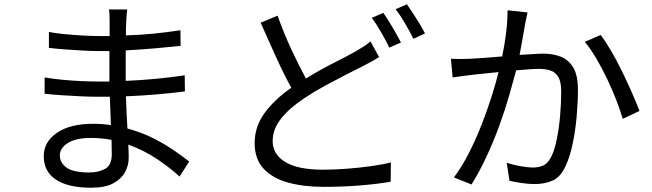

<svg xmlns="http://www.w3.org/2000/svg" viewBox="-20 -835 3040 895"><path d="M501 -116Q501 -129 500.5 -146Q500 -163 500 -183Q454 -192 404 -192Q334 -192 296.5 -168.5Q259 -145 259 -111Q259 -76 290.5 -53.5Q322 -31 396 -31Q439 -31 470 -48Q501 -65 501 -116ZM862 -82 817 -12Q774 -52 713 -93Q652 -134 578 -161Q579 -142 579.5 -126Q580 -110 580 -99Q580 -65 563 -33Q546 -1 508 19.5Q470 40 405 40Q298 40 241 2.5Q184 -35 184 -107Q184 -174 245.5 -216Q307 -258 414 -258Q456 -258 497 -252Q496 -285 494.5 -319Q493 -353 492 -384Q478 -384 464.5 -384Q451 -384 437 -384Q403 -384 358.5 -386Q314 -388 269 -391Q224 -394 188 -398V-474Q222 -468 267.5 -463.5Q313 -459 358.5 -457Q404 -455 437 -455Q450 -455 463.5 -455Q477 -455 490 -455V-469V-597Q478 -597 466 -597Q454 -597 441 -597Q406 -597 363 -599.5Q320 -602 279 -605Q238 -608 208 -612V-686Q238 -680 280 -676Q322 -672 364.5 -669.5Q407 -667 440 -667Q453 -667 465.5 -667Q478 -667 491 -667V-732Q491 -744 490.5 -762Q490 -780 488 -791H573Q571 -778 570 -762.5Q569 -747 568 -725Q567 -716 567 -702Q567 -688 567 -670Q632 -672 694 -678Q756 -684 821 -694L822 -621Q764 -615 700 -609.5Q636 -604 566 -600V-469V-458Q637 -461 705.5 -467.5Q774 -474 841 -484L842 -409Q772 -400 705 -394.5Q638 -389 567 -386Q568 -348 570 -309.5Q572 -271 574 -236Q640 -218 694.5 -190.5Q749 -163 791.5 -133.5Q834 -104 862 -82Z M1707 -642 1747 -569Q1730 -558 1712 -548Q1694 -538 1672 -527Q1638 -510 1593 -487Q1548 -464 1497 -436.5Q1446 -409 1398 -377Q1329 -331 1290 -282Q1251 -233 1251 -177Q1251 -116 1309.5 -80Q1368 -44 1485 -44Q1539 -44 1597.5 -48.5Q1656 -53 1710 -60.5Q1764 -68 1802 -78L1801 12Q1746 22 1663.5 29Q1581 36 1488 36Q1396 36 1323 16Q1250 -4 1208.5 -49Q1167 -94 1167 -168Q1167 -244 1212.5 -307Q1258 -370 1338 -426Q1304 -487 1267 -568.5Q1230 -650 1195 -729L1274 -762Q1303 -680 1338.5 -604Q1374 -528 1406 -469Q1471 -509 1533.5 -540.5Q1596 -572 1637 -595Q1659 -608 1675.5 -618.5Q1692 -629 1707 -642ZM1713 -752 1767 -775Q1786 -748 1809.5 -708Q1833 -668 1849 -637L1795 -613Q1780 -644 1757 -684Q1734 -724 1713 -752ZM1824 -792 1877 -815Q1890 -796 1906 -771.5Q1922 -747 1937 -722.5Q1952 -698 1961 -679L1907 -654Q1891 -687 1868.5 -725.5Q1846 -764 1824 -792Z M2346 -787 2439 -777Q2436 -764 2433 -748.5Q2430 -733 2427 -719Q2423 -697 2416.5 -658Q2410 -619 2402 -579Q2436 -581 2465.5 -583Q2495 -585 2513 -585Q2557 -585 2593.5 -571Q2630 -557 2652 -520.5Q2674 -484 2674 -417Q2674 -358 2668 -291Q2662 -224 2649 -163Q2636 -102 2616 -60Q2593 -10 2556.5 6.5Q2520 23 2471 23Q2443 23 2410.5 18Q2378 13 2355 8L2342 -76Q2373 -66 2408 -60Q2443 -54 2463 -54Q2491 -54 2512.5 -63.5Q2534 -73 2550 -105Q2566 -138 2576 -188.5Q2586 -239 2591 -296.5Q2596 -354 2596 -408Q2596 -453 2583 -475.5Q2570 -498 2547 -506Q2524 -514 2492 -514Q2474 -514 2446 -512Q2418 -510 2386 -507Q2372 -454 2353 -388Q2334 -322 2308 -250.5Q2282 -179 2249.5 -108.5Q2217 -38 2178 25L2096 -8Q2134 -59 2166.5 -123Q2199 -187 2225.5 -255Q2252 -323 2272 -386.5Q2292 -450 2304 -499Q2266 -495 2232 -491.5Q2198 -488 2179 -486Q2162 -484 2136 -480.5Q2110 -477 2090 -474L2082 -561Q2105 -560 2126 -560Q2147 -560 2170 -561Q2195 -562 2235.5 -565Q2276 -568 2321 -572Q2332 -625 2339 -681Q2346 -737 2346 -787ZM2706 -640 2780 -672Q2803 -642 2829.5 -596.5Q2856 -551 2881 -499.5Q2906 -448 2927 -400Q2948 -352 2961 -318L2883 -281Q2872 -319 2853 -368Q2834 -417 2810 -467.5Q2786 -518 2759 -563.5Q2732 -609 2706 -640Z"/></svg>

Font: Noto IKEA Simplified Chinese
Style: Regular
Weight: 400
Designer: Monotype Design Team
Foundry: Monotype Imaging Inc.
Version: Version 1.100